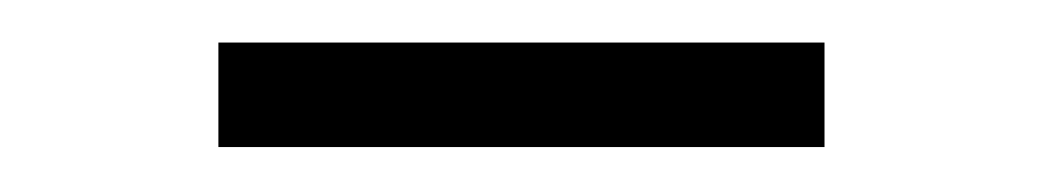

<svg xmlns="http://www.w3.org/2000/svg" viewBox="-20 -250 478 88"><path d="M80.1 -182.6H357.9V-230.5H80.1Z"/></svg>

Font: Now Light
Style: Regular
Weight: 300
Designer: Alfredo Marco Pradil
Foundry: Alfredo Marco Pradil
Version: Version 1.200;hotconv 1.0.109;makeotfexe 2.5.65596